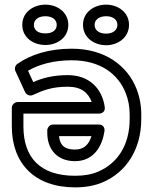

<svg xmlns="http://www.w3.org/2000/svg" viewBox="-20 -774 664 828"><path d="M123.4 -420 100.9 -468.8C147.2 -496 211.5 -514 289.2 -514C414.6 -514 490.3 -453.5 522.2 -372.3C533.5 -343.7 539.2 -313.1 539.2 -280V-261C539.2 -146.9 485.8 -68.7 402.6 -33.5C373.9 -21.4 341.5 -16 303.7 -16C153.1 -16 81 -94.4 81 -229V-284H406.9C416.9 -284 434.8 -290 431.7 -312.4C421.2 -388.7 367.7 -450 272.7 -450C212.2 -450 165.4 -438.7 123.4 -420ZM54.7 -498.3C46.3 -492.4 41.2 -479 46.5 -467.6L88.3 -376.6C93.4 -365.4 108.4 -358.3 121.3 -364.2C165.7 -384.4 203.5 -400 272.7 -400C330.9 -400 361 -373.9 375.3 -334H56C45.3 -334 31 -324.1 31 -309V-229C31 -69.3 129.4 34 303.3 34C346.1 34 386.3 27.7 422.1 12.5C524.9 -31 589.2 -130 589.2 -261V-280C589.2 -318.9 582.4 -356 568.8 -390.7C529.2 -491.2 432.6 -564 289.2 -564C192.6 -564 111.3 -538.8 54.7 -498.3ZM183.9 -200C183.9 -131 225.9 -79 303.5 -79C388.5 -79 422.2 -150.1 430.5 -208.4C431.9 -218.2 428.7 -237 405.8 -237H208.9C193.8 -237 183.9 -222.7 183.9 -212ZM234.5 -187H374.6C363.1 -151.8 343.5 -129 303.5 -129C256.7 -129 238.6 -149 234.5 -187ZM175.9 -630C141.3 -630 126.1 -645.9 126.1 -667C126.1 -686.8 142.8 -704 175.9 -704C208.2 -704 224.6 -686.8 224.6 -667C224.6 -646.1 209.1 -630 175.9 -630ZM175.9 -580C227 -580 274.6 -611.8 274.6 -667C274.6 -721.5 226.5 -754 175.9 -754C125.4 -754 76.1 -722.3 76.1 -667C76.1 -611 124.4 -580 175.9 -580ZM437.7 -629C404.3 -629 387.9 -646.1 387.9 -667C387.9 -686.8 404.6 -704 437.7 -704C470 -704 486.4 -686.8 486.4 -667C486.4 -646.4 469.8 -629 437.7 -629ZM437.7 -579C488.9 -579 536.4 -612.4 536.4 -667C536.4 -721.5 488.3 -754 437.7 -754C387.2 -754 337.9 -722.3 337.9 -667C337.9 -611.6 386.2 -579 437.7 -579Z"/></svg>

Font: Asimov
Style: WidOu
Weight: 500
Designer: Google
Version: Version 2.000980; 2014